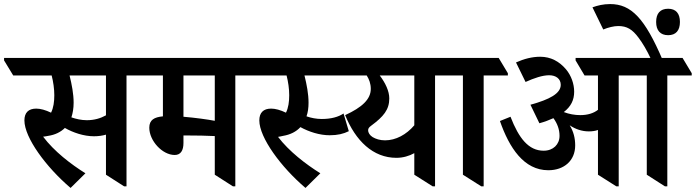

<svg xmlns="http://www.w3.org/2000/svg" viewBox="-71 -909 3421 944"><path d="M276 15 349 -57C277 -102 195 -165 141 -237C149 -238 158 -239 166 -241C200 -246 228 -260 248 -280C288 -257 341 -239 391 -239C413 -239 433 -242 450 -247V-50L539 7H551V-538H670V-549L625 -624H-51V-612L-6 -538H183C191 -507 196 -472 196 -441C196 -409 192 -379 180 -355C153 -368 128 -375 107 -375C69 -375 49 -355 49 -317C49 -232 156 -87 276 15ZM291 -404C291 -447 282 -494 271 -538H450V-342C423 -327 392 -318 356 -318C329 -318 303 -324 280 -332C287 -353 291 -377 291 -404Z M788 -147C818 -147 831 -170 831 -206V-243C835 -243 840 -243 843 -243C892 -243 951 -242 985 -240V-50L1074 7H1086V-538H1206V-549L1161 -624H568V-612L613 -538H730V-337C688 -333 663 -320 663 -281C663 -217 727 -147 788 -147ZM831 -335V-538H985V-315C948 -322 890 -330 831 -335Z M1431 15 1504 -57C1432 -102 1350 -165 1296 -236C1304 -237 1311 -239 1321 -241C1357 -247 1386 -262 1406 -284C1448 -261 1500 -244 1550 -244C1589 -244 1618 -251 1644 -264L1618 -351C1593 -334 1557 -324 1511 -324C1485 -324 1459 -329 1436 -337C1443 -357 1446 -379 1446 -404C1446 -447 1437 -494 1426 -538H1635V-549L1591 -624H1104V-612L1149 -538H1338C1346 -507 1351 -472 1351 -441C1351 -409 1347 -379 1335 -355C1308 -368 1283 -375 1262 -375C1224 -375 1204 -355 1204 -317C1204 -232 1311 -87 1431 15Z M1878 -133C1910 -133 1941 -142 1966 -156V-50L2056 7H2068V-538H2187V-549L2142 -624H1545V-612L1590 -538H1732C1744 -519 1752 -498 1752 -472C1752 -421 1709 -381 1626 -343C1677 -217 1763 -133 1878 -133ZM1761 -235C1747 -244 1739 -256 1739 -269C1739 -277 1743 -283 1754 -291C1815 -336 1843 -370 1843 -425C1843 -461 1824 -501 1796 -538H1966V-293C1927 -247 1875 -219 1822 -219C1797 -219 1776 -226 1761 -235Z M2295 7H2307V-538H2426V-549L2381 -624H2085V-613L2130 -538H2205V-50Z M2625 -72C2702 -72 2757 -119 2757 -194C2757 -230 2749 -262 2730 -293C2758 -274 2790 -263 2824 -263C2840 -263 2856 -265 2869 -270V-50L2959 7H2971V-538H3109V-50L3198 7H3210V-538H3330V-549L3285 -624H2759V-612L2803 -538H2869V-369C2847 -352 2818 -343 2782 -343C2755 -343 2727 -348 2701 -358C2736 -385 2752 -417 2752 -458C2752 -496 2738 -537 2712 -568C2679 -607 2637 -630 2585 -630C2546 -630 2506 -620 2466 -602L2513 -506C2555 -525 2596 -539 2629 -539C2663 -539 2686 -521 2686 -492C2686 -449 2631 -420 2537 -394L2581 -303C2607 -310 2630 -319 2650 -328C2669 -302 2680 -273 2680 -241C2680 -199 2649 -168 2602 -168C2528 -168 2480 -229 2439 -335L2387 -314C2433 -182 2505 -72 2625 -72Z M3132 -614H3187C3099 -820 3032 -889 2929 -889C2895 -889 2867 -882 2842 -873L2895 -764C2919 -774 2947 -781 2969 -781C3011 -781 3038 -765 3069 -723C3089 -696 3108 -665 3132 -614ZM3214 -736C3252 -736 3272 -759 3272 -801C3272 -843 3252 -866 3214 -866C3175 -866 3155 -843 3155 -801C3155 -759 3176 -736 3214 -736Z"/></svg>

Font: Noto Serif Devanagari SemiCondensed SemiBold
Style: Regular
Weight: 600
Width: 4
Designer: Universal Thirst, Indian Type Foundry and the Monotype Design Team
Foundry: Monotype Imaging Inc.
Version: Version 2.004